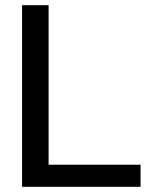

<svg xmlns="http://www.w3.org/2000/svg" viewBox="-20 -719 586 739"><path d="M65 -699H167V-85H521V0H65Z"/></svg>

Font: Prompt
Style: Regular
Weight: 400
Designer: Katatrad Team
Foundry: CadsonDemak
Version: Version 1.001